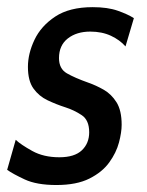

<svg xmlns="http://www.w3.org/2000/svg" viewBox="-32 -520 422 550"><path d="M129.5 10Q73 10 38.8 -6Q4.5 -22 -11.5 -33.5L13 -119.5Q28 -105.5 60.5 -87.5Q93 -69.5 138 -69.5Q181.5 -69.5 202.5 -89.5Q223.5 -109.5 223.5 -141Q223.5 -176 202 -190.2Q180.5 -204.5 155.5 -212.5Q129 -221 104.2 -232.8Q79.5 -244.5 63.8 -266.5Q48 -288.5 48 -328.5Q48 -366.5 66.8 -406Q85.5 -445.5 126.2 -472.5Q167 -499.5 233.5 -499.5Q276.5 -499.5 305.5 -489.2Q334.5 -479 351.5 -468L327.5 -387Q311.5 -405.5 285.8 -417.5Q260 -429.5 226.5 -429.5Q187.5 -429.5 162.2 -409.8Q137 -390 137 -353.5Q137 -323 159.5 -310Q182 -297 221.5 -283Q243 -275.5 265 -263Q287 -250.5 301.8 -227Q316.5 -203.5 316.5 -162.5Q316.5 -141 308.8 -111.8Q301 -82.5 281 -54.8Q261 -27 224.2 -8.5Q187.5 10 129.5 10Z"/></svg>

Font: Cabin
Style: Italic
Weight: 400
Width: 4
Italic angle: -10°
Designer: Pablo Impallari
Foundry: Pablo Impallari. http://www.impallari.com Igino Marini. http://www.ikern.com
Version: Version 3.001